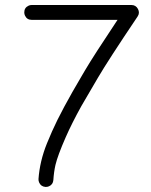

<svg xmlns="http://www.w3.org/2000/svg" viewBox="-20 -737 596 757"><path d="M498 -717.3Q515.6 -717.3 523.9 -701.7Q532.2 -686 522.5 -671.9Q405.3 -497.6 366.2 -430.7Q302.2 -321.3 300.8 -318.8Q263.2 -251 238.8 -195.3Q207.5 -124 198.7 -86.9Q192.4 -59.1 190.4 -27.3Q189 -9.3 172.9 -2.4Q166 0.5 159.2 0Q141.1 -1.5 134.3 -17.6Q131.3 -24.4 131.8 -31.2Q136.7 -101.1 165 -171.4Q171.4 -188 185.1 -218.8Q221.7 -301.8 304.2 -440.9Q311.5 -453.1 315.4 -460Q347.7 -515.1 443.4 -658.7H105Q86.4 -658.7 78.6 -675.3Q75.7 -681.2 75.7 -688Q75.7 -706.5 92.3 -714.4Q98.1 -717.3 105 -717.3Z"/></svg>

Font: Masterpiece Uni Round
Style: Regular
Weight: 400
Designer: Co Toe
Foundry: Masterpiece
Version: Version 0.1